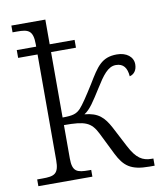

<svg xmlns="http://www.w3.org/2000/svg" viewBox="-85 -828 754 896"><g transform="rotate(-10 292.5 -380.0)"><path d="M24 0H280V-32H270C214 -32 191 -38 191 -102V-260C290 -260 319 -250 348 -192L400 -87C431 -26 462 0 550 0H575V-34H567C524 -34 495 -51 463 -113L413 -209C385 -261 359 -287 294 -293C323 -311 344 -346 379 -401C414 -457 440 -494 478 -494C514 -494 530 -471 533 -431C554 -436 568 -454 568 -482C568 -517 537 -542 491 -542C418 -542 394 -501 349 -427C317 -376 292 -338 276 -321C257 -302 241 -296 191 -296V-606H309V-643H191V-760H30V-728H52C103 -728 127 -721 127 -655V-643H35V-606H127V-105C127 -39 105 -32 48 -32H24Z"/></g></svg>

Font: Noto Serif Light
Style: Regular
Weight: 300
Designer: Monotype Design Team
Foundry: Monotype Imaging Inc.
Version: Version 2.013